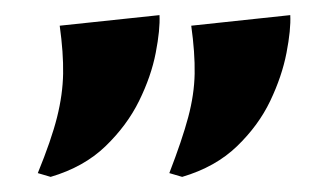

<svg xmlns="http://www.w3.org/2000/svg" viewBox="-20 -734 434 254"><path d="M59 -700 191 -714Q192 -695 186 -664Q180 -633 164 -600.5Q148 -568 119.5 -540.5Q91 -513 47 -500L30 -505Q48 -549 55.5 -579Q63 -609 63.5 -636.5Q64 -664 59 -700ZM233 -700 364 -714Q365 -695 359 -664Q353 -633 337.5 -600.5Q322 -568 293.5 -540.5Q265 -513 221 -500L204 -505Q221 -549 229 -579Q237 -609 237.5 -636.5Q238 -664 233 -700Z"/></svg>

Font: Cinzel Black
Style: Regular
Weight: 900
Designer: Natanael Gama
Version: Version 2.000